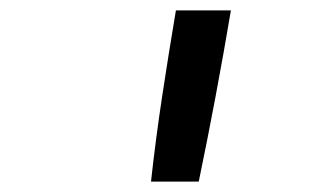

<svg xmlns="http://www.w3.org/2000/svg" viewBox="-20 -792 640 370"><path d="M363 -442H271Q280 -524 292.5 -606.5Q305 -689 319 -772H425Q411 -689 395.5 -606.5Q380 -524 363 -442Z"/></svg>

Font: Iosevka HT Medium Extended
Style: Italic
Weight: 500
Width: 7
Italic angle: -9°
Monospace: yes
Designer: Belleve Invis
Foundry: Belleve Invis
Version: Version 32.3.0; ttfautohint (v1.8.4)